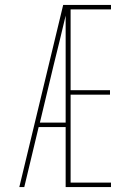

<svg xmlns="http://www.w3.org/2000/svg" viewBox="-20 -755 540 775"><path d="M58 0 235 -735H428V-717H265V-391H424V-373H265V-18H428V0H245V-242H136L78 0ZM141 -260H245V-692Q233 -642 221 -591.5Q209 -541 196 -490Z"/></svg>

Font: Iosevka Thin
Style: Regular
Weight: 100
Monospace: yes
Designer: Belleve Invis
Foundry: Belleve Invis
Version: Version 32.5.0; ttfautohint (v1.8.4)